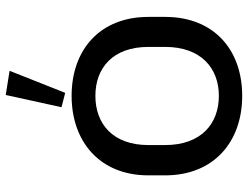

<svg xmlns="http://www.w3.org/2000/svg" viewBox="-116 -726 852 659"><g transform="rotate(-90 309.5 -396.0)"><path d="M310.5 9.8C468.3 9.8 581.5 -86.9 581.5 -254.9V-312C581.5 -479 468.3 -575.7 310.5 -575.7C153.3 -575.7 37.6 -479 37.6 -312V-254.9C37.6 -86.9 153.3 9.8 310.5 9.8ZM320.8 -597.7 396.5 -788.6 313.5 -801.8 271.5 -610.4ZM310.5 -70.3C214.8 -70.3 141.6 -131.3 141.6 -254.9V-312C141.6 -434.6 214.8 -494.1 310.5 -494.1C405.8 -494.1 478.5 -434.6 478.5 -312V-254.9C478.5 -131.8 405.8 -70.3 310.5 -70.3Z"/></g></svg>

Font: Winston
Style: Regular
Weight: 400
Designer: Vernon Adams, Kim Jin-seong, David Berlow, Cristiano Sobral
Foundry: The Winston Project Authors
Version: Version 3.004